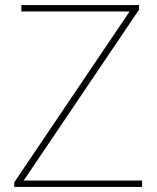

<svg xmlns="http://www.w3.org/2000/svg" viewBox="-20 -734 618 754"><path d="M538 0V-25H73L526 -696V-714H64V-689H489L36 -18V0Z"/></svg>

Font: Noto Sans Ethiopic Thin
Style: Regular
Weight: 100
Designer: Monotype Design Team
Foundry: Monotype Imaging Inc.
Version: Version 2.102